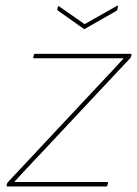

<svg xmlns="http://www.w3.org/2000/svg" viewBox="-20 -672 494 692"><path d="M7 0Q3 0 4 -4L5 -9Q6 -13 9 -16L345 -375Q365 -396 385.5 -418Q406 -440 425 -461V-462Q395 -462 365.5 -462Q336 -462 306 -462H103Q99 -462 100 -466L102 -475Q103 -478 107 -478H450Q455 -478 454 -474L453 -470Q452 -468 451.5 -466Q451 -464 449 -462L116 -107Q95 -85 74 -62.5Q53 -40 32 -17V-16Q61 -16 90.5 -16Q120 -16 149 -16H366Q368 -16 369 -15.5Q370 -15 369 -12L367 -3Q366 -1 365 -0.5Q364 0 362 0ZM400 -650Q402 -652 404 -651.5Q406 -651 405 -648L403 -638Q402 -635 401.5 -634.5Q401 -634 398 -632L286 -568Q284 -566 282 -568L190 -633Q188 -635 187 -636Q186 -637 187 -640L188 -646Q189 -650 190.5 -650Q192 -650 193 -649L285 -585Z"/></svg>

Font: Sofia Sans Hairline
Style: Italic
Weight: 1
Italic angle: -9°
Designer: Botio Nikoltchev, Ani Petrova
Foundry: lettersoup
Version: Version 4.102